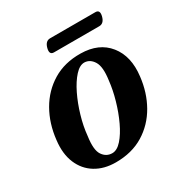

<svg xmlns="http://www.w3.org/2000/svg" viewBox="-140 -671 747 787"><g transform="rotate(-30 233.5 -278.0)"><path d="M282.5 -450Q368.5 -449 413.2 -393Q458 -337 447 -247Q439 -175 406 -117Q373 -59 317.5 -25Q262 9 186 9Q130.5 9 90.5 -15.5Q50.5 -40 31.5 -85.2Q12.5 -130.5 20 -192Q28 -266 61.5 -324.5Q95 -383 151 -417Q207 -451 282.5 -450ZM192 -31Q214.5 -31 236.8 -56Q259 -81 278 -121.5Q297 -162 310.2 -208.2Q323.5 -254.5 328 -297Q336.5 -357 320.5 -383.2Q304.5 -409.5 278 -410.5Q255.5 -411 232.8 -386Q210 -361 190.2 -320.5Q170.5 -280 156.8 -233Q143 -186 139 -142.5Q130 -80.5 146.8 -55.8Q163.5 -31 192 -31ZM176 -537.5Q183.5 -566.5 206 -566.5H420Q442.5 -566.5 435 -537.5Q427.5 -508.5 405 -508.5H191Q168.5 -508.5 176 -537.5Z"/></g></svg>

Font: Fraunces 144pt S050 SemiBold
Style: Italic
Weight: 600
Italic angle: -16°
Version: Version 1.000; ttfautohint (v1.8.3)